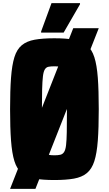

<svg xmlns="http://www.w3.org/2000/svg" viewBox="-20 -1046 693 1219"><path d="M44 153 445 -867H607L205 153ZM325 97Q251 97 200.5 88Q150 79 118.5 53Q87 27 71.5 -23Q56 -73 50 -153.5Q44 -234 44 -353Q44 -472 50 -552.5Q56 -633 71.5 -683Q87 -733 118.5 -759Q150 -785 200.5 -794Q251 -803 325 -803Q399 -803 449.5 -794Q500 -785 531.5 -759Q563 -733 579 -683Q595 -633 601 -552.5Q607 -472 607 -353Q607 -234 601 -153.5Q595 -73 579 -23Q563 27 531.5 53Q500 79 449.5 88Q399 97 325 97ZM325 -60Q348 -60 363 -63.5Q378 -67 387 -81Q396 -95 399.5 -125Q403 -155 404 -208Q405 -261 405 -343Q405 -425 404 -478Q403 -531 399.5 -561Q396 -591 387 -605Q378 -619 363 -622Q348 -625 325 -625Q302 -625 287.5 -622Q273 -619 264.5 -605Q256 -591 252.5 -561Q249 -531 247.5 -478Q246 -425 246 -343Q246 -261 247.5 -208Q249 -155 252.5 -125Q256 -95 264.5 -81Q273 -67 287.5 -63.5Q302 -60 325 -60ZM241 -839V-846L307 -1026H488V-1019L384 -839Z"/></svg>

Font: Farlight84_Sys_V01
Style: Bold
Weight: 700
Designer: Monotype Design Team, Nadine Chahine and Nizar Qandah
Foundry: Monotype Imaging Inc.
Version: Version 2.004;October 31, 2024;FontCreator 14.0.0.2814 64-bi